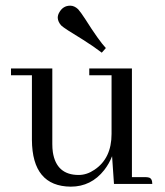

<svg xmlns="http://www.w3.org/2000/svg" viewBox="-20 -661 594 690"><path d="M502.9 -24.4C506.8 -24.4 510.1 -24.1 512.7 -23.4C522.5 -22.1 527.3 -14.3 527.3 0H389.6L382.8 -99.6C375.7 -81.4 366.2 -64.8 354.5 -49.8C323.2 -10.1 283.2 9.8 234.4 9.8C141.9 9.1 95.4 -46.9 94.7 -158.2V-390.6H19.5V-415H168V-143.6C168 -133.1 168.6 -123.4 169.9 -114.3C178.4 -59.6 209.3 -32.2 262.7 -32.2C282.2 -32.2 301.1 -38.4 319.3 -50.8C360.4 -78.1 380.9 -121.1 380.9 -179.7V-390.6H300.8V-415H454.1V-24.4ZM360.4 -488.3 345.7 -471.7C328.1 -485.4 306 -500.7 279.3 -517.6C233.1 -545.6 206.7 -562.8 200.2 -569.3C192.4 -577.8 188.2 -586.9 187.5 -596.7C187.5 -603.2 189.1 -609.4 192.4 -615.2C201.5 -632.2 214.8 -640.6 232.4 -640.6C242.2 -640.6 251.6 -636.4 260.7 -627.9C266.6 -621.4 275.1 -609.7 286.1 -592.8C318.7 -541.3 343.4 -506.5 360.4 -488.3Z"/></svg>

Font: Abhaya Libre
Style: Regular
Weight: 400
Designer: Pushpananda Ekanayake, Sol Matas, Pathum Egodawatta
Foundry: Mooniak
Version: Version 1.041; ; ttfautohint (v1.5)